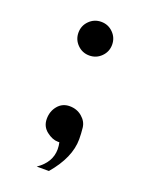

<svg xmlns="http://www.w3.org/2000/svg" viewBox="-114 -514 541 697"><g transform="rotate(20 156.0 -165.0)"><path d="M162 11Q159 11 156 11Q135 11 112.5 -6.5Q90 -24 90 -53.5Q90 -83 107.5 -104Q125 -125 153 -125Q181 -125 201 -108Q221 -91 223.5 -68Q226 -45 226 -24Q226 47 162 122H115Q165 88 165 37Q165 24 162 11ZM110 -341Q91 -360 91 -387Q91 -414 110 -433Q129 -452 156 -452Q183 -452 202 -433Q221 -414 221 -387Q221 -360 202 -341Q183 -322 156 -322Q129 -322 110 -341Z"/></g></svg>

Font: Sawarabi Mincho
Style: Regular
Weight: 400
Version: Version 1.00